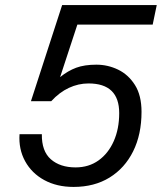

<svg xmlns="http://www.w3.org/2000/svg" viewBox="-20 -719 658 757"><path d="M225 -699H598L582 -622H285L217 -415Q248 -440 280.5 -452Q313 -464 360 -464Q405 -464 445.5 -444.5Q486 -425 512 -384Q538 -343 538 -278Q538 -189 505 -122.5Q472 -56 412 -19Q352 18 270 18Q204 18 154.5 -9Q105 -36 79 -83.5Q53 -131 57 -190H145Q144 -123 180.5 -91Q217 -59 278 -59Q330 -59 368.5 -86.5Q407 -114 428.5 -162.5Q450 -211 450 -273Q450 -390 329 -390Q289 -390 251.5 -372.5Q214 -355 182 -320H102Z"/></svg>

Font: Fragment Mono
Style: Italic
Weight: 400
Italic angle: -12°
Designer: Wei Huang based on Nimbus Sans by URW Studio, based on Helvetica by Max Miedinger.
Foundry: Wei Huang
Version: Version 1.011; ttfautohint (v1.8.4.7-5d5b)